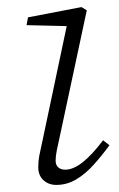

<svg xmlns="http://www.w3.org/2000/svg" viewBox="-20 -509 335 542"><path d="M88 -37Q88 -54 91 -70Q94 -86 100 -112L171 -448L181 -435L55 -438L59 -460L210 -489L225 -480L148 -120Q144 -103 140.5 -85.5Q137 -68 137 -56Q137 -43 144.5 -36.5Q152 -30 164 -30Q187 -30 213.5 -51Q240 -72 271 -113L289 -99Q267 -69 244 -43.5Q221 -18 195 -2.5Q169 13 139 13Q117 13 102.5 -0.5Q88 -14 88 -37Z"/></svg>

Font: Source Serif 4 18pt Light
Style: Italic
Weight: 300
Italic angle: -12°
Designer: Frank Grießhammer
Foundry: Adobe Systems Incorporated
Version: Version 4.004;hotconv 1.0.116;makeotfexe 2.5.65601